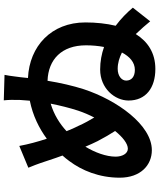

<svg xmlns="http://www.w3.org/2000/svg" viewBox="69 -904 861 1040"><g transform="rotate(-90 500.0 -384.5)"><path d="M641 -85C604 -85 583 -103 583 -132C583 -156 607 -178 647 -178C678 -178 707 -169 735 -155C713 -113 682 -85 641 -85ZM214 -123C187 -123 171 -154 171 -189C171 -241 194 -302 225 -353C235 -329 245 -307 255 -287C275 -249 293 -218 310 -192C276 -150 241 -123 214 -123ZM458 -541C448 -490 435 -438 420 -392C410 -362 397 -332 383 -305C368 -330 352 -358 337 -392C328 -410 318 -431 309 -455C349 -492 398 -523 458 -541ZM601 -702C604 -720 607 -757 614 -791L476 -795C479 -764 479 -748 478 -706C477 -690 476 -673 474 -654C394 -638 325 -604 268 -562C252 -611 238 -662 229 -711L111 -662C135 -604 141 -581 153 -546C160 -525 168 -501 177 -477C166 -465 156 -452 147 -440C96 -372 57 -278 57 -167C57 -54 125 7 206 7C343 7 477 -182 536 -361C555 -420 571 -490 582 -558C698 -554 774 -481 774 -350C774 -317 771 -283 765 -252C728 -265 687 -273 643 -273C541 -273 475 -194 475 -119C475 -26 543 26 646 26C733 26 794 -15 835 -80C862 -52 886 -24 904 -2L978 -96C952 -127 919 -160 880 -189C892 -239 898 -295 898 -353C898 -538 769 -656 597 -664Z"/></g></svg>

Font: Source Han Sans Old Style Bold
Style: Regular
Weight: 700
Designer: Ryoko NISHIZUKA (kana & ideographs); Paul D. Hunt (Latin, Greek & Cyrillic); Wenlong ZHANG (bopomofo); Sandoll Communica
Foundry: Adobe Systems Incorporated
Version: Version 1.004;PS 1.004;hotconv 1.0.81;makeotf.lib2.5.63406